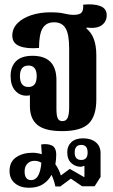

<svg xmlns="http://www.w3.org/2000/svg" viewBox="-20 -617 533 905"><path d="M273 1Q191 1 156 -28.5Q121 -58 121 -116V-168Q113 -166 104 -166Q73 -166 51.5 -190Q30 -214 30 -259Q30 -303 55.5 -328.5Q81 -354 133 -354Q246 -354 246 -239V-105Q246 -71 252.5 -58.5Q259 -46 274 -46Q292 -46 299 -62Q306 -78 306 -114V-388Q306 -456 289 -484Q272 -512 235 -512Q198 -512 181 -484Q164 -456 164 -391Q107 -386 72.5 -399.5Q38 -413 38 -449Q38 -482 61.5 -506.5Q85 -531 126 -545Q167 -559 219 -559Q250 -559 267.5 -556Q285 -553 298 -550Q311 -547 327 -547Q356 -547 365 -558.5Q374 -570 372 -595Q422 -600 452.5 -588.5Q483 -577 483 -545Q483 -516 460 -498.5Q437 -481 388 -487L387 -483Q434 -446 434 -357V-148Q434 -70 398 -34.5Q362 1 273 1ZM114 -207Q153 -207 153 -258Q153 -308 114 -308Q74 -308 74 -258Q74 -207 114 -207ZM116 268Q76 268 50.5 247Q25 226 25 189Q25 145 56.5 124Q88 103 132 103Q156 103 177 110Q176 88 174 64Q203 59 224 68.5Q245 78 245 113Q245 136 241 157Q250 170 256.5 183.5Q263 197 267 210L309 179L375 217H378V166L375 165Q372 166 368.5 167.5Q365 169 360 169Q335 169 316 151.5Q297 134 297 100Q297 71 316.5 53Q336 35 371 35Q409 35 431.5 53.5Q454 72 454 105V217L426 261H367L314 225L264 262H241Q235 233 223 207Q209 234 183 251Q157 268 116 268ZM363 137Q393 137 393 102Q393 66 363 66Q332 66 332 102Q332 137 363 137ZM96 191Q96 232 127 232Q168 232 175 150Q160 141 143 141Q122 141 109 154.5Q96 168 96 191Z"/></svg>

Font: Noto Serif Thai ExtraCondensed
Style: Bold
Weight: 700
Width: 2
Designer: Monotype Design Team
Foundry: Monotype Imaging Inc.
Version: Version 2.002; ttfautohint (v1.8.4.7-5d5b)